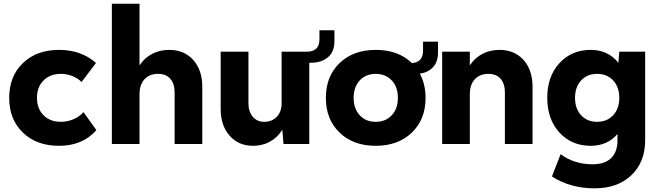

<svg xmlns="http://www.w3.org/2000/svg" viewBox="-20 -780 3574 1040"><path d="M502 -75.2Q427.7 9.8 299.8 9.8Q178.2 9.8 104 -61.8Q29.8 -133.3 29.8 -250Q29.8 -366.7 104 -438.2Q178.2 -509.8 299.8 -509.8Q419.9 -509.8 500 -439L421.9 -335.9Q401.9 -356 372.3 -367.9Q342.8 -379.9 310.1 -379.9Q251.5 -379.9 215.8 -344.2Q180.2 -308.6 180.2 -250Q180.2 -191.4 215.8 -155.8Q251.5 -120.1 310.1 -120.1Q345.2 -120.1 378.7 -134.5Q412.1 -148.9 432.1 -172.9Z M585.9 0V-759.8H735.8V-425.8Q763.2 -467.3 804.7 -488.5Q846.2 -509.8 896 -509.8Q978 -509.8 1026.9 -455.1Q1075.7 -400.4 1075.7 -310.1V0H925.8V-279.8Q925.8 -326.2 902.8 -353Q879.9 -379.9 835.9 -379.9Q790 -379.9 762.9 -350.8Q735.8 -321.8 735.8 -270V0Z M1350.6 9.8Q1272 9.8 1223.6 -45.2Q1175.3 -100.1 1175.3 -189.9V-500H1325.7V-220.2Q1325.7 -175.3 1349.1 -147.7Q1372.6 -120.1 1410.6 -120.1Q1453.6 -120.1 1479.5 -147.7Q1505.4 -175.3 1505.4 -220.2V-500H1641.6Q1710.4 -500 1710.4 -566.9V-616.2H1791.5V-557.1Q1791.5 -499 1756.1 -469.5Q1720.7 -439.9 1661.6 -439.9H1655.3V0H1515.6L1509.3 -77.1Q1483.4 -35.6 1442.6 -12.9Q1401.9 9.8 1350.6 9.8Z M2015.1 -509.8Q2138.2 -509.8 2211.4 -438Q2271.5 -443.4 2271.5 -504.9V-554.2H2352.5V-495.1Q2352.5 -445.8 2326.2 -416.7Q2299.8 -387.7 2254.4 -380.9Q2285.2 -322.3 2285.2 -250Q2285.2 -133.3 2210.9 -61.8Q2136.7 9.8 2015.1 9.8Q1893.6 9.8 1819.3 -61.8Q1745.1 -133.3 1745.1 -250Q1745.1 -366.7 1819.3 -438.2Q1893.6 -509.8 2015.1 -509.8ZM1928.5 -155.8Q1961.4 -120.1 2015.1 -120.1Q2068.8 -120.1 2102.1 -155.8Q2135.3 -191.4 2135.3 -250Q2135.3 -308.6 2102.1 -344.2Q2068.8 -379.9 2015.1 -379.9Q1961.4 -379.9 1928.5 -344.2Q1895.5 -308.6 1895.5 -250Q1895.5 -191.4 1928.5 -155.8Z M2714.8 -279.8Q2714.8 -326.2 2691.9 -353Q2668.9 -379.9 2625 -379.9Q2579.1 -379.9 2552 -350.8Q2524.9 -321.8 2524.9 -270V0H2375V-500H2524.9V-425.8Q2552.2 -467.3 2593.8 -488.5Q2635.3 -509.8 2685.1 -509.8Q2767.1 -509.8 2815.9 -455.1Q2864.7 -400.4 2864.7 -310.1V0H2714.8Z M3199.7 240.2Q3069.8 240.2 2969.7 175.8L3016.6 55.2Q3090.8 109.9 3189.5 109.9Q3256.3 109.9 3290.5 76.2Q3324.7 42.5 3324.7 -20V-54.2Q3270 9.8 3179.7 9.8Q3076.2 9.8 3010.3 -62Q2944.3 -133.8 2944.3 -250Q2944.3 -366.2 3010.3 -438Q3076.2 -509.8 3179.7 -509.8Q3273.4 -509.8 3329.6 -439.9L3334.5 -500H3474.6V-20Q3474.6 97.7 3400.1 168.9Q3325.7 240.2 3199.7 240.2ZM3127.7 -155.8Q3160.6 -120.1 3214.4 -120.1Q3268.1 -120.1 3301.3 -155.8Q3334.5 -191.4 3334.5 -250Q3334.5 -308.6 3301.3 -344.2Q3268.1 -379.9 3214.4 -379.9Q3160.6 -379.9 3127.7 -344.2Q3094.7 -308.6 3094.7 -250Q3094.7 -191.4 3127.7 -155.8Z"/></svg>

Font: Gully
Style: Bold
Weight: 700
Designer: jaikishan Patel
Foundry: MagicType
Version: Version 1.000;Glyphs 3.2 (3242)